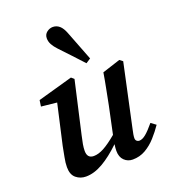

<svg xmlns="http://www.w3.org/2000/svg" viewBox="-142 -876 879 993"><g transform="rotate(-20 297.5 -379.0)"><path d="M418 14Q391 14 372 -4.5Q353 -23 353 -57Q353 -72 356 -93Q303 -42 254.5 -14Q206 14 161 14Q130 14 107 -5Q84 -24 84 -65Q84 -89 90 -118.5Q96 -148 101 -176L151 -397L65 -406L70 -440L262 -494L277 -481L212 -195Q206 -170 202.5 -149.5Q199 -129 199 -113Q199 -72 235 -72Q261 -72 291.5 -88.5Q322 -105 365 -141L397 -292Q405 -334 413.5 -376.5Q422 -419 429 -462L528 -494L545 -481L471 -137Q463 -103 463 -87Q463 -77 469 -71.5Q475 -66 483 -66Q500 -66 520 -82.5Q540 -99 568 -133L595 -113Q574 -82 547.5 -52.5Q521 -23 489 -4.5Q457 14 418 14ZM389 -553 363 -536Q335 -567 306.5 -597Q278 -627 249 -658Q232 -676 223 -692.5Q214 -709 214 -727Q214 -748 229.5 -760Q245 -772 263 -772Q283 -772 299 -758.5Q315 -745 327 -713Q343 -673 358 -633Q373 -593 389 -553Z"/></g></svg>

Font: Source Serif Pro SemiBold
Style: Italic
Weight: 600
Italic angle: -12°
Designer: Frank Grießhammer
Foundry: Adobe Systems Incorporated
Version: Version 3.001;hotconv 1.0.111;makeotfexe 2.5.65597